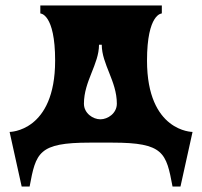

<svg xmlns="http://www.w3.org/2000/svg" viewBox="-20 -520 737 700"><path d="M59 160H88C111 37 120 0 307 0H390C577 0 586 37 609 160H638L682 -39C682 -39 516 -39 516 -299C516 -471 570 -471 570 -471V-500H127V-471C127 -471 181 -471 181 -299C181 -39 15 -39 15 -39ZM286 -142C286 -224 341 -286 341 -357H351C351 -286 406 -224 406 -142C406 -107 373 -85 346 -85C319 -85 286 -107 286 -142Z"/></svg>

Font: Ouroboros
Style: Regular
Weight: 400
Designer: Ariel Martín Pérez
Foundry: Velvetyne Type Foundry
Version: Version 2.001;hotconv 1.0.109;makeotfexe 2.5.65596